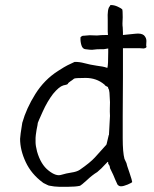

<svg xmlns="http://www.w3.org/2000/svg" viewBox="-20 -715 602 751"><path d="M386.7 -67.4ZM401.4 -375Q391.6 -378.9 388.7 -383.8V-384.8H387.7Q357.4 -410.2 314.9 -410.2Q272.5 -410.2 269.5 -407.2Q262.7 -401.4 254.9 -396.5Q247.1 -391.6 245.1 -386.7Q243.2 -383.8 227.5 -380.9Q210.9 -376 187.5 -347.7Q165 -318.4 147 -278.3Q128.9 -238.3 127.9 -234.4Q127.9 -230.5 123 -207Q119.1 -182.6 119.1 -175.8V-158.2Q119.1 -145.5 125 -122.1Q139.6 -71.3 169.9 -47.9Q199.2 -24.4 219.7 -31.2Q239.3 -37.1 258.8 -40Q280.3 -43 292 -50.8Q333 -79.1 351.6 -99.6Q370.1 -120.1 395.5 -148.4V-149.4H396.5Q400.4 -168 405.3 -186.5L406.2 -187.5L410.2 -261.7Q409.2 -280.3 409.7 -292Q410.2 -303.7 410.2 -314.5V-315.4L408.2 -352.5Q407.2 -361.3 406.2 -364.3Q404.3 -366.2 404.3 -367.2Q404.3 -369.1 402.3 -374ZM403.3 -74.2V-80.1L400.4 -82L398.4 -79.1L394.5 -75.2Q376 -54.7 360.4 -42Q340.8 -30.3 319.3 -9.8Q308.6 0 301.8 5.4Q294.9 10.7 293 11.7Q275.4 15.6 247.1 15.6H210.9Q194.3 15.6 169.9 10.7Q168 8.8 166 8.8Q163.1 7.8 156.2 3.9Q149.4 1 147.5 -1Q102.5 -34.2 80.6 -81.1Q58.6 -127.9 58.6 -171.9Q58.6 -182.6 67.4 -236.3V-235.4Q83 -291 118.2 -347.2Q153.3 -403.3 207 -437.5Q234.4 -455.1 243.7 -459.5Q252.9 -463.9 271.5 -472.7Q289.1 -473.6 310.5 -467.8Q332 -461.9 358.4 -458Q383.8 -455.1 397.5 -450.2L399.4 -449.2L400.4 -451.2Q403.3 -461.9 403.3 -510.7Q403.3 -518.6 403.3 -525.4Q394.5 -524.4 385.7 -522.5Q378.9 -522.5 372.1 -522.5Q357.4 -522.5 352.5 -521.5Q338.9 -519.5 332 -520.5Q331.1 -520.5 314.5 -522.5Q302.7 -523.4 298.3 -538.6Q293.9 -553.7 294.9 -568.4V-569.3Q301.8 -576.2 307.6 -575.2L330.1 -577.1H332L359.4 -576.2Q376 -578.1 394.5 -578.1Q398.4 -578.1 402.3 -578.1Q401.4 -585 401.4 -591.8V-616.2Q401.4 -627.9 401.4 -637.7Q399.4 -680.7 409.2 -690.4L410.2 -691.4V-692.4Q410.2 -693.4 411.1 -694.3Q412.1 -695.3 413.1 -695.3H414.1Q426.8 -695.3 440.4 -689Q454.1 -682.6 458 -678.7Q460 -674.8 460 -647.5Q458 -618.2 460 -608.4Q460.9 -599.6 460.9 -587.9V-578.1L508.8 -583Q532.2 -585.9 543 -577.1Q552.7 -567.4 552.7 -554.7L551.8 -537.1Q556.6 -527.3 542 -525.4L527.3 -526.4H460.9V-414.1L460 -260.7Q460 -229.5 460 -174.8Q460 -119.1 466.8 -93.8L474.6 -77.1Q474.6 -73.2 486.3 -40Q497.1 -7.8 497.1 -2.9Q495.1 0 479.5 6.8Q462.9 13.7 453.1 13.7Q445.3 13.7 439.5 6.8Q430.7 -11.7 422.9 -31.2L410.2 -57.6Q410.2 -66.4 403.3 -74.2Z"/></svg>

Font: ToneOZ-Zhuyin-Tsuipita-TC
Style: Regular
Weight: 400
Designer: ÂÆ£ÂøóÂáåJeffrey Xuan(jeffreyx@gmail.com, ToneOZ.com) ÈòøÂù§(cjkFonts)
Foundry: ToneOZ
Version: Version 0.240710